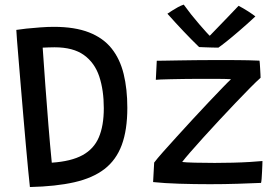

<svg xmlns="http://www.w3.org/2000/svg" viewBox="-20 -776 1176 812"><path d="M106.5 15Q103.5 -10 99.2 -56.2Q95 -102.5 89.5 -161.2Q84 -220 78.8 -283.8Q73.5 -347.5 68.2 -409Q63 -470.5 58.8 -522Q54.5 -573.5 51.8 -607.5Q49 -641.5 49 -649.5Q63.5 -652 91.2 -655Q119 -658 150.5 -660.2Q182 -662.5 207.5 -662.5Q296.5 -662.5 356.5 -639Q416.5 -615.5 452 -571Q487.5 -526.5 503 -463Q518.5 -399.5 518.5 -320Q518.5 -226.5 495 -163Q471.5 -99.5 422 -61.2Q372.5 -23 294.2 -5.2Q216 12.5 106.5 15ZM199 -88Q281 -93.5 329 -119.8Q377 -146 398 -195.2Q419 -244.5 419 -318.5Q419 -394.5 399.8 -452.5Q380.5 -510.5 335 -543.2Q289.5 -576 210.5 -576Q198.5 -576 185.5 -575.5Q172.5 -575 160.5 -574.5Q165.5 -499 171.8 -414.8Q178 -330.5 184.8 -246.8Q191.5 -163 199 -88ZM1084 -2.5Q1042.5 -0.5 985.2 1.2Q928 3 868 3Q802 3 738.2 1Q674.5 -1 627.5 -6L632 -88.5Q644 -104.5 669.2 -133Q694.5 -161.5 727 -197.2Q759.5 -233 794.5 -271Q829.5 -309 862.2 -343.5Q895 -378 920 -404Q945 -430 957 -441Q950 -441.5 934.8 -442Q919.5 -442.5 899.2 -442.5Q879 -442.5 856.5 -442.5Q834 -442.5 813 -442.5Q785.5 -442.5 756.5 -442Q727.5 -441.5 701.8 -441Q676 -440.5 659.2 -439.8Q642.5 -439 639 -438.5L643 -519Q655 -519 679 -519.5Q703 -520 735.8 -520.5Q768.5 -521 807 -521.5Q845.5 -522 886 -522Q932 -522 982.2 -521.8Q1032.5 -521.5 1077.5 -519.5Q1078 -517.5 1078.8 -507.8Q1079.5 -498 1080.2 -485.5Q1081 -473 1081.5 -462.2Q1082 -451.5 1082 -447Q1065.5 -432.5 1037.5 -404.2Q1009.5 -376 975.8 -340.5Q942 -305 906.8 -267.2Q871.5 -229.5 839.8 -194.2Q808 -159 784.5 -132Q761 -105 750.5 -91Q764 -89 804.2 -88Q844.5 -87 888 -87Q925.5 -87 964.8 -88Q1004 -89 1037 -91Q1070 -93 1090 -95Q1090 -90.5 1089.5 -77.5Q1089 -64.5 1088.2 -49Q1087.5 -33.5 1086.5 -20.5Q1085.5 -7.5 1084 -2.5ZM989 -751.5Q997.5 -747.5 1008.2 -741Q1019 -734.5 1029.8 -727.8Q1040.5 -721 1048.8 -715Q1057 -709 1060 -706.5Q1024 -673 992.2 -645.8Q960.5 -618.5 937.5 -600.2Q914.5 -582 903.5 -574.5Q891.5 -574.5 876 -575Q860.5 -575.5 846 -576Q831.5 -576.5 822 -577Q789.5 -608.5 756.8 -643Q724 -677.5 688 -718Q696 -723.5 707.8 -731Q719.5 -738.5 732.2 -745.5Q745 -752.5 757 -756.5Q771 -737 788.2 -715.2Q805.5 -693.5 822.5 -673.8Q839.5 -654 852.5 -639.8Q865.5 -625.5 870.5 -621.5H864Q874.5 -632 896.2 -654.8Q918 -677.5 943.2 -703.5Q968.5 -729.5 989 -751.5Z"/></svg>

Font: Grandstander Thin
Style: Regular
Weight: 400
Version: Version 1.200